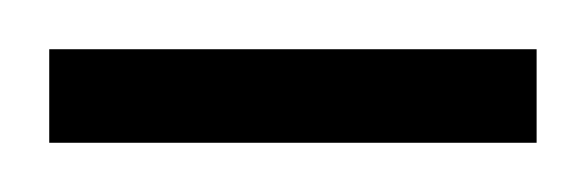

<svg xmlns="http://www.w3.org/2000/svg" viewBox="-24 -58 238 78"><path d="M194 -38V0H-4V-38Z"/></svg>

Font: Vibes
Style: Regular
Weight: 400
Designer: AbdElmomen Kadhim
Version: Version 1.100